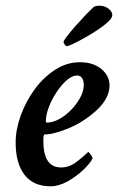

<svg xmlns="http://www.w3.org/2000/svg" viewBox="-20 -651 416 677"><path d="M158.2 5.9Q97.7 5.9 66.4 -34.7Q35.2 -75.2 35.2 -148.4Q35.2 -194.3 53.2 -244.1Q71.3 -293.9 102.5 -336.4Q133.8 -378.9 174.8 -405.3Q215.8 -431.6 261.7 -431.6Q308.6 -431.6 337.4 -407.7Q366.2 -383.8 366.2 -349.6Q366.2 -304.7 320.3 -261.7Q273.4 -219.7 220.7 -198.2Q168 -176.8 136.7 -176.8Q132.8 -176.8 132.8 -154.3Q132.8 -60.5 195.3 -60.5Q223.6 -60.5 248.5 -79.1Q273.4 -97.7 291 -115.2Q293 -115.2 299.8 -106Q306.6 -96.7 306.6 -92.8Q298.8 -76.2 274.4 -52.7Q250 -29.3 218.8 -11.7Q187.5 5.9 158.2 5.9ZM145.5 -218.8Q166 -218.8 188.5 -231Q210.9 -243.2 230.5 -263.2Q250 -283.2 262.7 -306.6Q275.4 -330.1 275.4 -351.6Q275.4 -366.2 269.5 -375.5Q263.7 -384.8 252 -384.8Q234.4 -384.8 215.3 -368.2Q196.3 -351.6 179.2 -325.7Q162.1 -299.8 151.9 -272.5Q141.6 -245.1 141.6 -222.7Q141.6 -218.8 145.5 -218.8ZM214.8 -488.3Q211.9 -488.3 208 -494.1Q204.1 -500 204.1 -503.9Q204.1 -506.8 215.8 -522.5Q227.5 -538.1 245.6 -558.6Q263.7 -579.1 281.7 -598.1Q299.8 -617.2 311.5 -627Q318.4 -630.9 331.1 -630.9Q348.6 -630.9 362.3 -620.6Q376 -610.4 376 -597.7Q376 -587.9 361.3 -574.2Q346.7 -560.5 324.7 -545.9Q302.7 -531.2 279.3 -518.1Q255.9 -504.9 238.3 -496.6Q220.7 -488.3 214.8 -488.3Z"/></svg>

Font: Crimson Text SemiBold
Style: Italic
Weight: 600
Italic angle: -11°
Designer: Sebastian Kosch
Foundry: Sebastian Kosch
Version: Version 1.100; ttfautohint (v1.8.4)